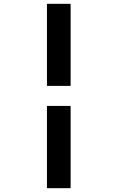

<svg xmlns="http://www.w3.org/2000/svg" viewBox="-20 -843 616 1006"><path d="M226 -393H350V-823H226ZM226 143H350V-288H226Z"/></svg>

Font: Iosevka Sparkle
Style: Bold
Weight: 700
Designer: Belleve Invis
Foundry: Belleve Invis
Version: Version 4.5.0; ttfautohint (v1.8.3)